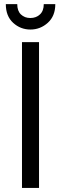

<svg xmlns="http://www.w3.org/2000/svg" viewBox="-20 -931 304 951"><path d="M8.8 0ZM88.9 0V-722.2H173.3V0ZM8.8 -910.6H65.4Q65.4 -877 83.7 -859.4Q102.1 -841.8 130.4 -841.8Q158.7 -841.8 177.7 -859.4Q196.8 -877 196.8 -910.6H253.9Q253.9 -851.6 216.8 -818.1Q179.7 -784.7 130.6 -784.7Q81.5 -784.7 45.2 -817.9Q8.8 -851.1 8.8 -910.6Z"/></svg>

Font: Oxygen
Style: Normal
Weight: 400
Designer: Vernon Adams
Foundry: Vernon Adams
Version: Version Release 0.2.2 webfont; ttfautohint (v0.8.52-bc40) -l